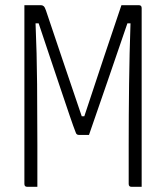

<svg xmlns="http://www.w3.org/2000/svg" viewBox="-20 -720 640 740"><path d="M124 0H85Q74 0 74 -11V-700H138Q144 -700 148.5 -696Q153 -692 157 -680Q188 -587 221 -490Q254 -393 295 -272H305Q346 -396 380.5 -499.5Q415 -603 448 -700H515Q526 -700 526 -689V0H487Q476 0 476 -11V-162Q476 -274 477.5 -395.5Q479 -517 483 -630H471Q429 -507 394 -405.5Q359 -304 323 -200H284Q281 -200 277.5 -201.5Q274 -203 272 -209Q264 -229 249 -273Q234 -317 214 -376.5Q194 -436 172 -501.5Q150 -567 129 -630H117Q122 -517 123 -395Q124 -273 124 -162Z"/></svg>

Font: Recursive Mn Lnr St Lt
Style: Regular
Weight: 300
Monospace: yes
Version: Version 1.079;hotconv 1.0.112;makeotfexe 2.5.65598; ttfautoh